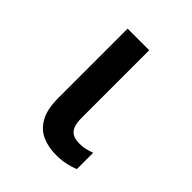

<svg xmlns="http://www.w3.org/2000/svg" viewBox="-196 -848 993 993"><g transform="rotate(45 300.0 -352.0)"><path d="M370 10Q313 10 268 -10Q223 -30 196.5 -77.5Q170 -125 170 -207V-714H328V-220Q328 -180 338 -157.5Q348 -135 367 -126Q386 -117 414 -117Q430 -117 443.5 -119Q457 -121 470.5 -125Q484 -129 498 -134V-15Q476 -5 442.5 2.5Q409 10 370 10Z"/></g></svg>

Font: Noto Sans Mono
Style: Bold
Weight: 700
Designer: Monotype Design Team
Foundry: Monotype Imaging Inc.
Version: Version 2.014